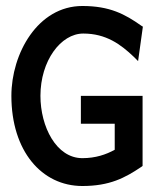

<svg xmlns="http://www.w3.org/2000/svg" viewBox="-20 -610 520 641"><path d="M18 -290C18 -106 119 11 255 11C346 11 397 -16 452 -53L456 -56V-290H250V-197H363V-110C334 -94 299 -82 255 -82C168 -82 115 -187 115 -290C115 -407 183 -498 258 -498C334 -498 383 -462 427 -420L441 -406L457 -521L452 -524C397 -563 346 -590 255 -590C106 -590 18 -431 18 -290Z"/></svg>

Font: Charger Sport
Style: BdNrw
Weight: 700
Designer: Jasper
Foundry: Cannot Into Space Fonts
Version: Version 1.1